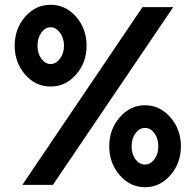

<svg xmlns="http://www.w3.org/2000/svg" viewBox="-20 -780 825 810"><path d="M193.8 -415Q129.9 -415 85.9 -465.6Q42 -516.1 42 -586.9Q42 -658.7 85.9 -709.2Q129.9 -759.8 193.8 -759.8Q256.8 -759.8 301 -709.5Q345.2 -659.2 345.2 -586.9Q345.2 -516.1 301 -465.6Q256.8 -415 193.8 -415ZM581.1 -750H710.9L203.1 0H74.2ZM193.8 -509.8Q215.8 -509.8 232.9 -532.5Q250 -555.2 250 -587.2Q250 -619.1 232.9 -642.1Q215.8 -665 193.8 -665Q170.9 -665 154.5 -642.6Q138.2 -620.1 138.2 -586.9Q138.2 -554.7 154.5 -532.2Q170.9 -509.8 193.8 -509.8ZM699 -41Q654.8 9.8 591.8 9.8Q528.8 9.8 484.9 -41Q440.9 -91.8 440.9 -162.8Q440.9 -233.9 484.9 -284.9Q528.8 -335.9 591.8 -335.9Q654.8 -335.9 699 -284.9Q743.2 -233.9 743.2 -162.8Q743.2 -91.8 699 -41ZM591.8 -85.9Q614.7 -85.9 631.3 -107.9Q647.9 -129.9 647.9 -162.8Q647.9 -195.8 631.6 -218Q615.2 -240.2 591.8 -240.2Q567.9 -240.2 551.5 -218Q535.2 -195.8 535.2 -162.8Q535.2 -129.9 551.5 -107.9Q567.9 -85.9 591.8 -85.9Z"/></svg>

Font: Oakes Grotesk
Style: SemiBold
Weight: 600
Designer: Samuel Oakes
Foundry: Samuel Oakes
Version: Version 1.0 | wf-rip DC20170320